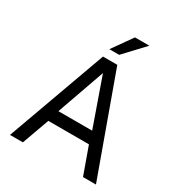

<svg xmlns="http://www.w3.org/2000/svg" viewBox="-212 -1072 1134 1214"><g transform="rotate(30 355.0 -464.5)"><path d="M41.5 0 303 -723H407.5L669 0H574.5L503.5 -198H207L135.5 0ZM231.5 -283H478L355 -632.5ZM314.5 -783.5 417.5 -929H522.5L386 -783.5Z"/></g></svg>

Font: Public Sans Thin
Style: Regular
Weight: 400
Version: Version 2.001